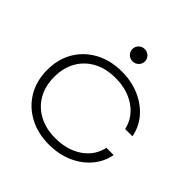

<svg xmlns="http://www.w3.org/2000/svg" viewBox="-198 -913 1085 1085"><g transform="rotate(45 344.5 -370.5)"><path d="M651 -205Q639 -141 597 -92Q555 -43 491.5 -15.5Q428 12 351 12Q261 12 192 -25Q123 -62 84 -128Q45 -194 45 -280Q45 -367 84 -432.5Q123 -498 192 -535Q261 -572 351 -572Q428 -572 491.5 -544.5Q555 -517 597 -468.5Q639 -420 651 -355H593Q576 -431 510 -476Q444 -521 351 -521Q275 -521 219 -491Q163 -461 132 -407Q101 -353 101 -280Q101 -207 132 -153Q163 -99 219 -69Q275 -39 351 -39Q445 -39 511 -84Q577 -129 593 -205ZM352 -655Q331 -655 316.5 -669.5Q302 -684 302 -704Q302 -724 316.5 -738.5Q331 -753 352 -753Q373 -753 387.5 -738.5Q402 -724 402 -704Q402 -684 387.5 -669.5Q373 -655 352 -655Z"/></g></svg>

Font: Bounded
Style: Regular
Weight: 200
Designer: Vlad Churkin
Version: Version 1.0